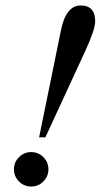

<svg xmlns="http://www.w3.org/2000/svg" viewBox="-20 -676 368 702"><path d="M146 -174H123L202 -561Q220 -656 275 -656Q328 -656 328 -598Q328 -568 291 -488ZM49.5 -12.5Q31 -31 31 -57Q31 -83 49.5 -101.5Q68 -120 94 -120Q120 -120 138.5 -101.5Q157 -83 157 -57Q157 -31 138.5 -12.5Q120 6 94 6Q68 6 49.5 -12.5Z"/></svg>

Font: Justus
Style: ItalicOldstyle
Weight: 400
Italic angle: -12°
Version: Version 001.001